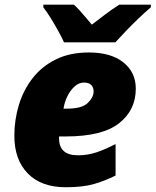

<svg xmlns="http://www.w3.org/2000/svg" viewBox="-20 -786 661 816"><path d="M259.8 9.8Q155.3 9.8 98.1 -48.8Q41 -107.4 41 -209Q41 -276.9 60.3 -340.3Q79.6 -403.8 118.9 -454.1Q158.2 -504.4 217.8 -533.7Q277.3 -563 357.9 -563Q451.2 -563 504.2 -521Q557.1 -479 557.1 -409.2Q557.1 -317.9 485.8 -262Q414.6 -206.1 259.8 -206.1H231V-198.2Q231 -126 311 -126Q353 -126 390.6 -138.7Q428.2 -151.4 471.2 -173.8V-40Q426.8 -17.6 379.4 -3.9Q332 9.8 259.8 9.8ZM250 -324.2H264.2Q328.1 -324.2 353 -348.4Q377.9 -372.6 377.9 -397.9Q377.9 -413.6 368.2 -424.3Q358.4 -435.1 336.9 -435.1Q314.9 -435.1 296.4 -418Q277.8 -400.9 265.6 -375.2Q253.4 -349.6 250 -324.2ZM252 -606Q242.2 -627.9 227.1 -655.3Q211.9 -682.6 195.6 -709Q179.2 -735.4 164.1 -754.9V-766.1H293.9Q305.2 -756.8 319.3 -740.7Q333.5 -724.6 347.4 -708.5Q361.3 -692.4 370.1 -681.2Q397.9 -702.6 427 -724.6Q456.1 -746.6 486.8 -766.1H621.1V-754.9Q596.2 -733.9 568.4 -707.3Q540.5 -680.7 515.1 -654.1Q489.7 -627.4 470.2 -606Z"/></svg>

Font: Open Sans ExtraBold
Style: Italic
Weight: 800
Italic angle: -12°
Designer: Monotype Design Team
Foundry: Monotype Imaging Inc.
Version: Version 3.000; ttfautohint (v1.8.4)